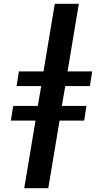

<svg xmlns="http://www.w3.org/2000/svg" viewBox="-20 -843 540 1006"><path d="M107 143 166 -211H37L49 -288H178L196 -392H67L79 -469H208L267 -823H393L334 -469H463L451 -392H322L304 -288H433L421 -211H292L233 143Z"/></svg>

Font: Iosevka Extrabold Oblique
Style: Regular
Weight: 800
Italic angle: -9°
Monospace: yes
Designer: Belleve Invis
Foundry: Belleve Invis
Version: Version 32.5.0; ttfautohint (v1.8.4)